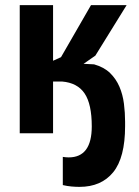

<svg xmlns="http://www.w3.org/2000/svg" viewBox="-20 -520 541 749"><path d="M338 -27Q338 -114 310 -155.5Q282 -197 222 -202H187V0H57V-500H187V-283L218 -297L335 -500H474L352 -303L306 -271L347 -269Q386 -258 409.5 -235Q433 -212 446 -181.5Q459 -151 463.5 -115.5Q468 -80 468 -45V-28Q468 95 421.5 152Q375 209 290 209Q275 209 258.5 207.5Q242 206 225 202V92Q231 93 237 93.5Q243 94 248 94Q338 94 338 -27Z"/></svg>

Font: PT Sans
Style: Bold
Weight: 700
Version: Version 2.003W OFL; ttfautohint (v1.6)